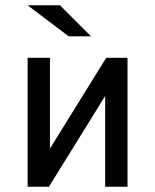

<svg xmlns="http://www.w3.org/2000/svg" viewBox="-20 -710 590 730"><path d="M169.9 -490.2H85V0H166L379.9 -345.2V0H464.8V-490.2H383.8L169.9 -145ZM326.2 -571.8 208 -689.9H85L241.2 -571.8ZM0 -490.2Z"/></svg>

Font: CodeNewRoman Nerd Font Mono
Style: Regular
Weight: 400
Monospace: yes
Designer: Sam Radian
Foundry: Code New Roman
Version: Version 2.00 November 29, 2014;Nerd Fonts 3.2.1